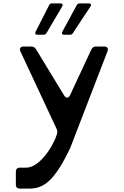

<svg xmlns="http://www.w3.org/2000/svg" viewBox="-20 -820 726 1127"><path d="M200 -616H235C243 -616 249 -619 253 -626L345 -782C351 -792 347 -800 335 -800H285C277 -800 271 -797 268 -789L189 -634C184 -623 188 -616 200 -616ZM356 -616H390C398 -616 404 -619 408 -626L511 -782C518 -792 514 -800 501 -800H448C440 -800 434 -797 430 -789L346 -634C340 -623 345 -616 356 -616ZM97 287H154C235 287 300 243 392 49L611 -519C618 -536 609 -547 591 -547H544C530 -547 522 -541 516 -529L391 -261C382 -243 368 -242 357 -259L192 -530C185 -542 176 -547 163 -547H119C100 -547 92 -535 100 -518L313 -62C319 -50 316 -38 313 -29C284 58 204 164 135 164H97C81 164 73 173 73 188V263C73 279 81 287 97 287Z"/></svg>

Font: OpenDyslexic3
Style: Regular
Weight: 400
Designer: Abelardo Gonzalez
Version: Version 3.001;PS 003.001;hotconv 1.0.88;makeotf.lib2.5.64775